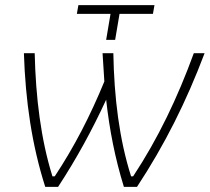

<svg xmlns="http://www.w3.org/2000/svg" viewBox="-20 -727 816 747"><path d="M462 0H513C621 -164 705 -332 776 -520H734C671 -347 595 -188 498 -41H490C444 -185 424 -348 421 -520H379L386 -410C331 -276 268 -154 193 -41H184C139 -185 119 -347 115 -520H73C79 -334 104 -163 156 0H206C278 -110 338 -220 393 -339C406 -221 428 -110 462 0ZM393 -572H428L445 -673H575L581 -707H285L279 -673H410Z"/></svg>

Font: Fixel Text 20240404 ExtraLight
Style: Italic
Weight: 200
Width: 4
Italic angle: -10°
Designer: AlfaBravo + MacPaw
Foundry: Kyrylo Tkachov, Marchela Mozhyna, Serhii Makarenko, Maria Weinstein, Zakhar Kryvoshyya
Version: Version 1.211;Glyphs 3.2 (3225)